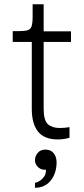

<svg xmlns="http://www.w3.org/2000/svg" viewBox="-20 -647 395 906"><path d="M253 11Q189 11 159.5 -26Q130 -63 130 -133V-449H40V-500H63Q94 -500 109 -504Q124 -508 129 -523Q134 -538 134 -570V-627H186V-499H315V-449H186V-134Q186 -79 206 -61Q226 -43 262 -43Q272 -43 284 -44Q296 -45 308 -47V3Q295 7 280 9Q265 11 253 11ZM145 239Q145 239 145 233Q145 227 145 221.5Q145 216 145 216Q145 216 153 213.5Q161 211 171 204Q181 197 189 185Q197 173 197 154Q196 154 194 154Q192 154 191 154Q172 154 158.5 140.5Q145 127 145 109Q145 90 158 74.5Q171 59 193 59Q212 59 223.5 67Q235 75 241 88.5Q247 102 247 120Q247 143 240.5 164.5Q234 186 221 203Q208 220 189 229.5Q170 239 145 239Z"/></svg>

Font: Inclusive Sans Light
Style: Regular
Weight: 300
Designer: Olivia King
Foundry: Olivia King
Version: Version 2.004